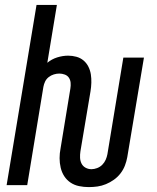

<svg xmlns="http://www.w3.org/2000/svg" viewBox="-20 -755 640 783"><path d="M342 8Q322 8 302.5 4Q283 0 267.5 -10.5Q252 -21 242 -36.5Q232 -52 227.5 -71Q223 -90 223 -110Q223 -130 227 -150L267 -394Q269 -406 268 -417.5Q267 -429 261 -438Q255 -447 244 -451Q233 -455 222 -455Q211 -455 199.5 -451.5Q188 -448 178.5 -440.5Q169 -433 164 -422.5Q159 -412 157 -401L91 0H7L129 -735H212L173 -499Q191 -514 213.5 -521Q236 -528 258 -528Q275 -528 291.5 -523.5Q308 -519 320.5 -508.5Q333 -498 340.5 -483Q348 -468 350.5 -451.5Q353 -435 352.5 -417.5Q352 -400 349 -382L308 -138Q306 -125 306.5 -112Q307 -99 312.5 -88Q318 -77 329 -71Q340 -65 353 -65Q364 -65 376 -69.5Q388 -74 397 -83Q406 -92 411 -103.5Q416 -115 418 -126L483 -520H567L499 -114Q496 -97 489.5 -80Q483 -63 471.5 -48Q460 -33 444.5 -22Q429 -11 412 -4Q395 3 377.5 5.5Q360 8 342 8Z"/></svg>

Font: Iosevka SS04 Extended Oblique
Style: Regular
Weight: 400
Width: 7
Italic angle: -9°
Monospace: yes
Designer: Belleve Invis
Foundry: Belleve Invis
Version: Version 19.0.0; ttfautohint (v1.8.4)